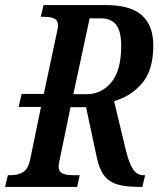

<svg xmlns="http://www.w3.org/2000/svg" viewBox="-35 -734 622 754"><path d="M-4 -46H6Q37 -46 56.5 -58.5Q76 -71 84 -110L126 -314H38L50 -365H137L187 -600Q193 -626 193 -632Q193 -654 178.5 -661Q164 -668 135 -668H125L136 -714H382Q476 -714 521.5 -674.5Q567 -635 567 -555Q567 -458 522.5 -406.5Q478 -355 413 -337L461 -137Q474 -88 489 -67Q504 -46 529 -46H535L524 0H515Q460 0 427 -9.5Q394 -19 374.5 -44Q355 -69 345 -116L303 -313H242L201 -115Q195 -88 195 -82Q195 -61 209.5 -53.5Q224 -46 252 -46H278L268 0H-15ZM304 -364Q364 -364 402.5 -411Q441 -458 441 -554Q441 -610 421.5 -636Q402 -662 360 -662H317L253 -364Z"/></svg>

Font: Noto Serif CondSemiBold
Style: Italic
Weight: 600
Width: 3
Italic angle: -12°
Designer: Monotype Design Team
Foundry: Monotype Imaging Inc.
Version: Version 1.001